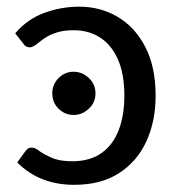

<svg xmlns="http://www.w3.org/2000/svg" viewBox="-20 -534 518 562"><path d="M197 7Q96 7 30.5 -58.5L54 -91Q58 -96.5 62 -99.2Q66 -102 73 -102Q83 -102 96.5 -91Q110 -81.5 132 -72Q154.5 -62 191.5 -62Q244 -62 277.8 -86.5Q311.5 -111 327.8 -154Q344 -197 344 -253.5Q344 -318 325 -360.5Q306 -403 272.8 -424.2Q239.5 -445.5 196.5 -445.5Q168 -445.5 148.2 -439.5Q128.5 -433.5 115.2 -425.2Q102 -417 93 -409Q85.5 -403 79.2 -399.2Q73 -395.5 67 -395.5Q56 -395.5 50 -404L24.5 -436.5Q60.5 -478.5 110.2 -496.5Q160 -514.5 212 -514.5Q273.5 -514.5 324.2 -484.8Q375 -455 405.2 -396.8Q435.5 -338.5 435.5 -253.5Q435.5 -180 408.8 -121Q382 -62 329 -27.5Q276 7 197 7ZM195.5 -197.5Q170 -197.5 151.5 -215.8Q133 -234 133 -260.5Q133 -287 151.5 -305.5Q170 -324 195.5 -324Q220.5 -324 240 -305.8Q259.5 -287.5 259.5 -260.5Q259.5 -234 240 -215.8Q220.5 -197.5 195.5 -197.5Z"/></svg>

Font: Verano Sans
Style: Regular
Weight: 400
Designer: Lukasz Dziedzic with Adam Twardoch and Botio Nikoltchev
Foundry: tyPoland Lukasz Dziedzic
Version: Version 3.001;December 28, 2019;FontCreator 12.0.0.2547 64-b